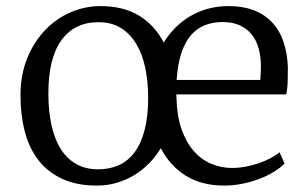

<svg xmlns="http://www.w3.org/2000/svg" viewBox="-20 -590 998 622"><path d="M297.9 -41.5Q335.4 -41.5 365.5 -55.2Q395.5 -68.8 416.5 -97.4Q437.5 -126 448.7 -169.7Q460 -213.4 460 -272.9Q460 -324.7 450.7 -369.6Q441.4 -414.6 421.6 -447.5Q401.9 -480.5 371.6 -499.3Q341.3 -518.1 298.8 -518.1Q221.2 -518.1 179 -459.7Q136.7 -401.4 136.7 -287.1Q136.7 -230.5 146.7 -184.8Q156.7 -139.2 176.8 -107.4Q196.8 -75.7 227.1 -58.6Q257.3 -41.5 297.9 -41.5ZM823.2 -331.1Q824.2 -341.8 824.7 -353Q825.2 -364.3 825.2 -375.5Q825.2 -406.2 818.1 -432.4Q811 -458.5 796.1 -477.5Q781.2 -496.6 757.6 -507.6Q733.9 -518.6 700.7 -518.6Q670.4 -518.6 644.8 -508.8Q619.1 -499 599.6 -477.1Q580.1 -455.1 567.9 -419.2Q555.7 -383.3 552.2 -331.1ZM46.4 -280.8Q46.4 -348.6 68.6 -402.3Q90.8 -456.1 127 -493.4Q163.1 -530.8 209.7 -550.5Q256.3 -570.3 304.7 -570.3Q379.9 -570.3 430.9 -539.1Q481.9 -507.8 510.3 -452.1Q544.4 -507.8 598.9 -539.1Q653.3 -570.3 720.7 -570.3Q809.6 -570.3 859.1 -520Q908.7 -469.7 912.6 -372.1Q912.6 -343.3 911.9 -322Q911.1 -300.8 907.2 -284.2H551.3Q551.3 -281.2 551.3 -278.1Q551.3 -274.9 551.8 -272Q553.2 -213.9 568.1 -171.4Q583 -128.9 607.4 -101.1Q631.8 -73.2 663.8 -59.6Q695.8 -45.9 731.4 -45.9Q752.9 -45.9 775.4 -50Q797.9 -54.2 818.4 -61.3Q838.9 -68.4 856.4 -77.6Q874 -86.9 885.7 -96.7L901.9 -60.1Q887.2 -45.4 865.7 -32.5Q844.2 -19.5 818.1 -9.8Q792 0 763.4 5.6Q734.9 11.2 706.5 11.2Q632.8 11.2 581.5 -21Q530.3 -53.2 501 -109.9Q484.4 -82.5 462.4 -60.3Q440.4 -38.1 414.1 -22.2Q387.7 -6.3 357.4 2.4Q327.1 11.2 293.9 11.2Q228 11.2 181.2 -10.7Q134.3 -32.7 104.2 -71.5Q74.2 -110.4 60.3 -164.1Q46.4 -217.8 46.4 -280.8Z"/></svg>

Font: MerriweatherLight
Style: Regular
Weight: 300
Designer: Eben Sorkin ( sorkintype@gmail.com )
Foundry: Eben Sorkin
Version: Version 1.055; ttfautohint (v1.4.1)